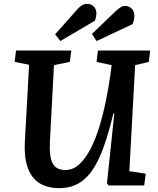

<svg xmlns="http://www.w3.org/2000/svg" viewBox="-20 -962 820 996"><path d="M651 -74 736 -61 728 0H542L535 -12L573 -373H568Q535 -233 497 -148Q459 -63 408.5 -24.5Q358 14 288 14Q96 14 109 -229L131 -626L56 -641L63 -700H350L342 -641L260 -624L239 -230Q235 -149 253 -114.5Q271 -80 320 -80Q359 -80 391.5 -110Q424 -140 450 -190.5Q476 -241 495.5 -305Q515 -369 529 -437.5Q543 -506 552 -570L559 -624L481 -641L488 -700H759L752 -641L681 -624ZM383 -916Q407 -942 431 -942Q453 -942 466.5 -928.5Q480 -915 480 -892Q480 -878 473 -855L293 -749L266 -784ZM581 -905Q595 -918 606 -924.5Q617 -931 630 -931Q649 -931 663 -917.5Q677 -904 677 -879Q677 -862 668 -837L481 -749L457 -786Z"/></svg>

Font: Literata 12pt SemiBold
Style: Italic
Weight: 600
Italic angle: -2°
Designer: Latin by Veronika Burian and Jose Scaglione. Greek by Irene Vlachou. Cyrillic by Vera Evstafieva
Foundry: TypeTogether
Version: Version 3.002